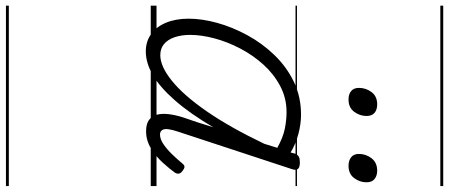

<svg xmlns="http://www.w3.org/2000/svg" viewBox="-464 -586 1550 663"><g transform="rotate(90 311.5 -255.0)"><path d="M158 17Q124 17 98.5 -1Q73 -19 59 -52.5Q45 -86 45 -131Q45 -177 59.5 -229.5Q74 -282 102 -333.5Q130 -385 170.5 -427Q211 -469 262.5 -494Q314 -519 377 -519Q408 -519 442.5 -510Q477 -501 507 -483L511 -498Q515 -508 522 -511.5Q529 -515 541 -515Q559 -515 564 -508Q569 -501 565 -489L435 -94Q428 -73 426.5 -59.5Q425 -46 430 -39Q435 -32 445 -32Q461 -32 478.5 -44Q496 -56 513 -73.5Q530 -91 544 -108Q550 -116 555.5 -116.5Q561 -117 569 -111Q579 -104 580 -97.5Q581 -91 577 -84Q565 -67 543.5 -43Q522 -19 494 -1.5Q466 16 434 16Q409 16 395.5 6.5Q382 -3 377 -20Q372 -37 374.5 -60Q377 -83 385 -109Q394 -135 403 -162Q412 -189 420 -216Q373 -136 327.5 -84Q282 -32 240 -7.5Q198 17 158 17ZM101 -136Q101 -106 109 -82.5Q117 -59 132.5 -46Q148 -33 171 -33Q210 -33 260 -73.5Q310 -114 365 -193.5Q420 -273 477 -392L491 -437Q455 -457 425 -463Q395 -469 368 -469Q319 -469 277.5 -447Q236 -425 203.5 -389Q171 -353 148 -309Q125 -265 113 -220Q101 -175 101 -136ZM324 -683Q306 -683 295 -692Q284 -701 284 -719Q284 -743 298.5 -762.5Q313 -782 341 -782Q359 -782 370 -773Q381 -764 381 -745Q381 -722 366.5 -702.5Q352 -683 324 -683ZM553 -683Q535 -683 523.5 -692Q512 -701 512 -719Q512 -743 527 -762.5Q542 -782 570 -782Q587 -782 598.5 -773Q610 -764 610 -745Q610 -722 595.5 -702.5Q581 -683 553 -683ZM0 490H623V500H0ZM0 -20H623V0H0ZM0 -505H623V-500H0ZM0 -1010H623V-1000H0Z"/></g></svg>

Font: Playwrite NZ Guides
Style: Regular
Weight: 400
Designer: Veronika Burian, José Scaglione
Foundry: TypeTogether
Version: Version 1.003